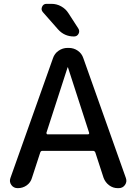

<svg xmlns="http://www.w3.org/2000/svg" viewBox="-20 -980 711 1000"><path d="M248 -960Q275.4 -960 298.8 -946.8Q322.3 -933.6 335.9 -912.1L387.7 -832Q396.5 -818.4 389.2 -804.2Q381.8 -790 365.2 -790Q315.4 -790 282.2 -827.1L203.1 -917Q192.4 -929.7 199.2 -944.8Q206.1 -960 221.7 -960ZM332 -628.9 221.7 -288.1Q221.7 -285.2 223.1 -282.7Q224.6 -280.3 227.5 -280.3H438.5Q441.4 -280.3 443.4 -282.7Q445.3 -285.2 444.3 -288.1L334 -628.9Q334 -629.9 333 -629.9Q332 -629.9 332 -628.9ZM72.3 0Q50.8 0 39.1 -16.6Q27.3 -33.2 34.2 -52.7L255.9 -676.8Q263.7 -701.2 285.2 -715.8Q306.6 -730.5 332 -730.5H337.9Q364.3 -730.5 385.3 -715.8Q406.2 -701.2 414.1 -676.8L635.7 -52.7Q642.6 -33.2 630.9 -16.6Q619.1 0 597.7 0H593.8Q568.4 0 548.3 -15.1Q528.3 -30.3 519.5 -53.7L476.6 -185.5Q473.6 -193.4 465.8 -194.3H200.2Q192.4 -194.3 189.5 -185.5L146.5 -53.7Q139.6 -29.3 119.1 -14.6Q98.6 0 72.3 0Z"/></svg>

Font: Rounded Mgen+ 2p medium
Style: Regular
Weight: 500
Designer: [Source Han Sans]
Ryoko NISHIZUKA  (kana & ideographs); Paul D. Hunt (Latin, Greek & Cyrillic); Wenlong ZHANG  (bopomofo
Version: Version 1.059.20150602